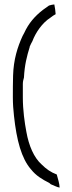

<svg xmlns="http://www.w3.org/2000/svg" viewBox="-20 -726 326 866"><path d="M38 -286C38 -258 40 -231 43 -204C55 -92 77 -12 119 37L120 38C142 66 170 83 202 99L209 105L230 114C237 117 242 119 249 120C248 100 242 84 236 61C209 51 188 36 168 16C133 -15 110 -69 99 -131C91 -173 83 -230 83 -286V-347C83 -360 86 -368 88 -376C91 -433 101 -472 114 -514V-516C117 -524 123 -534 126 -540C141 -580 171 -623 207 -646C215 -653 224 -658 231 -662C230 -677 228 -691 225 -706C217 -705 209 -704 201 -701L173 -681C137 -653 109 -621 89 -577L82 -564C59 -514 41 -457 39 -385C38 -353 38 -320 38 -286Z"/></svg>

Font: SolarCharger
Style: 150
Weight: 100
Designer: Mew Too
Foundry: Cannot Into Space Fonts/KineticPlasma Fonts
Version: Version 1.100